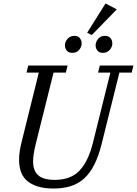

<svg xmlns="http://www.w3.org/2000/svg" viewBox="-20 -1076 790 1108"><path d="M288 12Q196 12 143 -27Q90 -66 90 -156Q90 -201 107 -266L204 -657H133L143 -698H370L360 -657H289L186 -244Q179 -215 175 -190Q171 -165 171 -144Q171 -91 200.5 -64.5Q230 -38 296 -38Q387 -38 437.5 -90Q488 -142 515 -247L617 -657H546L556 -698H750L740 -657H669L567 -247Q549 -175 524 -125.5Q499 -76 465 -45.5Q431 -15 387 -1.5Q343 12 288 12ZM397 -771Q375 -771 365 -784.5Q355 -798 355 -812Q355 -816 355 -820Q355 -824 357 -829Q362 -846 375.5 -857.5Q389 -869 409 -869Q431 -869 441 -855.5Q451 -842 451 -828Q451 -824 451 -820Q451 -816 449 -811Q444 -794 431 -782.5Q418 -771 397 -771ZM574 -771Q552 -771 542 -784.5Q532 -798 532 -812Q532 -816 532 -820Q532 -824 534 -829Q539 -846 552 -857.5Q565 -869 586 -869Q608 -869 618 -855.5Q628 -842 628 -828Q628 -824 628 -820Q628 -816 626 -811Q621 -794 607.5 -782.5Q594 -771 574 -771ZM483 -887 589 -1056 654 -1022 510 -874Z"/></svg>

Font: IBM Plex Serif
Style: Italic
Weight: 400
Italic angle: -14°
Designer: Mike Abbink, Paul van der Laan, Pieter van Rosmalen
Foundry: Bold Monday
Version: Version 3.001